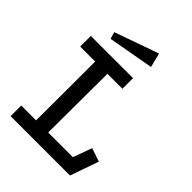

<svg xmlns="http://www.w3.org/2000/svg" viewBox="-221 -886 997 997"><g transform="rotate(45 277.5 -387.5)"><path d="M38 -589H348V-511H238L236 -78H417L455 -182L529 -157L474 0H38V-78H147L148 -511H38ZM353 -775 373 -696 121 -651 110 -689Z"/></g></svg>

Font: Podkova Medium
Style: Regular
Weight: 500
Designer: Ilya Yudin
Foundry: Cyreal (www.cyreal.org)
Version: Version 2.103